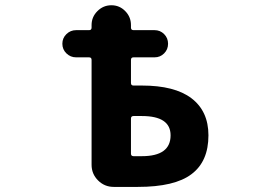

<svg xmlns="http://www.w3.org/2000/svg" viewBox="-20 -737 1040 738"><path d="M417 -18.6Q381.8 -18.6 356.9 -43.5Q332 -68.4 332 -103.5V-506.8Q332 -516.6 322.3 -516.6H272.5Q251 -516.6 235.4 -531.7Q219.7 -546.9 219.7 -568.8Q219.7 -590.8 235.4 -606Q251 -621.1 272.5 -621.1H322.3Q332 -621.1 332 -630.9V-640.6Q332 -671.9 354.5 -694.3Q377 -716.8 408.2 -716.8Q439.5 -716.8 461.4 -694.3Q483.4 -671.9 483.4 -640.6V-630.9Q483.4 -621.1 493.2 -621.1H574.2Q595.7 -621.1 610.8 -606Q626 -590.8 626 -568.8Q626 -546.9 610.8 -531.7Q595.7 -516.6 574.2 -516.6H493.2Q483.4 -516.6 483.4 -506.8V-418Q483.4 -408.2 493.2 -408.2H525.4Q651.4 -408.2 715.8 -359.4Q781.2 -309.6 781.2 -216.8Q781.2 -116.2 715.8 -67.4Q651.4 -18.6 509.8 -18.6ZM525.4 -136.7Q635.7 -136.7 635.7 -216.8Q635.7 -291 525.4 -291H493.2Q483.4 -291 483.4 -281.2V-146.5Q483.4 -136.7 493.2 -136.7Z"/></svg>

Font: Rounded-X Mgen+ 2m bold
Style: Bold
Weight: 700
Designer: [Source Han Sans]
Ryoko NISHIZUKA  (kana & ideographs); Paul D. Hunt (Latin, Greek & Cyrillic); Wenlong ZHANG  (bopomofo
Version: Version 1.059.20150602